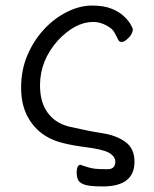

<svg xmlns="http://www.w3.org/2000/svg" viewBox="-20 -506 556 691"><path d="M350 165Q302 165 284 158.5Q266 152 261 141.5Q256 131 256 113Q256 102 259.5 94.5Q263 87 269 87Q281 91 293.5 95Q306 99 319.5 101Q333 103 367 103Q395 103 395 76Q395 57 372.5 44Q350 31 284 23Q192 11 154 -11Q109 -35 82.5 -80.5Q56 -126 56 -190Q56 -254 78.5 -307Q101 -360 138 -400Q175 -440 221 -463Q267 -486 310.5 -486Q354 -486 382 -474.5Q410 -463 426.5 -447Q443 -431 450.5 -417.5Q458 -404 458 -401Q458 -385 443 -370Q428 -355 419 -355Q410 -355 407 -360Q400 -374 393 -387Q386 -400 375 -407Q346 -427 315 -427Q251 -427 188 -360Q124 -288 124 -199Q124 -147 144 -112Q172 -64 230 -50Q300 -34 349 -26.5Q398 -19 431 4.5Q464 28 464 76Q464 165 350 165Z"/></svg>

Font: LXGW Bright TC
Style: Regular
Weight: 400
Designer: Christian Thalmann (Catharsis Fonts)
Foundry: LXGW / Christian Thalmann (Catharsis Fonts) / Fontworks Inc.
Version: Version 5.501